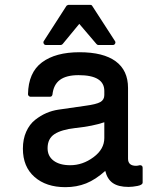

<svg xmlns="http://www.w3.org/2000/svg" viewBox="-20 -753 658 790"><path d="M249 17.1Q169.9 17.1 122.1 -24.9Q74.2 -66.9 74.2 -141.1Q74.2 -180.7 87.9 -211.2Q101.6 -241.7 124.5 -259.8Q147.5 -277.8 170.9 -287.8Q194.3 -297.9 220.2 -301.8Q244.1 -305.7 332 -317.9Q376 -323.7 392.6 -333Q409.2 -342.3 409.2 -361.8V-378.9Q409.2 -443.8 303.2 -443.8Q252.9 -443.8 226.6 -424.3Q200.2 -404.8 195.8 -363.8Q193.8 -355 186 -355H105Q101.6 -355 98.4 -358.2Q95.2 -361.3 95.2 -365.2Q96.7 -454.6 152.6 -496.3Q208.5 -538.1 307.1 -538.1Q405.3 -538.1 456.1 -500.7Q506.8 -463.4 506.8 -391.1V-100.1Q506.8 -70.8 540 -70.8Q545.4 -70.8 555.2 -73.2Q560.1 -73.7 563.5 -71Q566.9 -68.4 566.9 -63V-2Q566.9 7.8 546.1 12Q525.4 16.1 508.8 16.1Q467.3 16.1 444.3 0.2Q421.4 -15.6 413.1 -49.8Q373.5 -14.2 334.5 1.5Q295.4 17.1 249 17.1ZM175.8 -143.1Q175.8 -110.4 200.7 -91.8Q225.6 -73.2 269 -73.2Q320.3 -73.2 364.7 -106.2Q409.2 -139.2 409.2 -185.1V-250Q362.8 -233.9 289.1 -226.1Q232.9 -219.7 204.3 -201.2Q175.8 -182.6 175.8 -143.1ZM168.9 -567.9Q162.6 -567.9 159.9 -573.5Q157.2 -579.1 160.2 -584L252.9 -728Q253.4 -729.5 256.6 -731.2Q259.8 -732.9 261.2 -732.9H352.1Q357.4 -732.9 359.9 -728L453.1 -584Q456.5 -579.1 453.6 -573.5Q450.7 -567.9 444.8 -567.9H383.8Q380.9 -567.9 377 -571.8L306.2 -654.8L237.8 -571.8Q233.9 -567.9 230 -567.9Z"/></svg>

Font: Fragment Mono SemBd
Style: Regular
Weight: 600
Designer: Wei Huang based on Nimbus Sans by URW Studio, based on Helvetica by Max Miedinger.
Foundry: Wei Huang
Version: Version 1.011